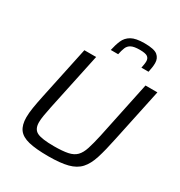

<svg xmlns="http://www.w3.org/2000/svg" viewBox="-210 -1063 1142 1216"><g transform="rotate(30 360.5 -454.5)"><path d="M321 8Q230 8 177 -5Q124 -18 101 -49.5Q78 -81 78 -137Q78 -168 84.5 -208.5Q91 -249 102 -301L184 -688H270L181 -269Q173 -230 168 -200.5Q163 -171 163 -149Q163 -99 197 -82Q231 -65 320 -65Q383 -65 421.5 -73Q460 -81 481.5 -103Q503 -125 516 -165.5Q529 -206 543 -269L631 -688H718L636 -301Q617 -208 598 -148Q579 -88 548 -54Q517 -20 463 -6Q409 8 321 8ZM328 -773Q337 -815 351 -847.5Q365 -880 397 -898.5Q429 -917 493 -917Q564 -917 588.5 -896.5Q613 -876 613 -841Q613 -825 610.5 -808.5Q608 -792 604 -773H552Q555 -788 557 -800Q559 -812 559 -823Q559 -844 544.5 -855Q530 -866 487 -866Q446 -866 425.5 -855.5Q405 -845 396.5 -824Q388 -803 382 -773Z"/></g></svg>

Font: Saira
Style: Italic
Weight: 400
Italic angle: -12°
Designer: Hector Gatti with collaboration of the Omnibus-Type team
Foundry: Omnibus-Type
Version: Version 1.100; ttfautohint (v1.8.3)